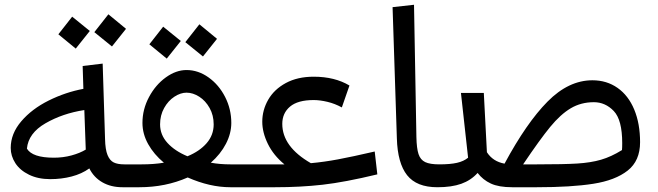

<svg xmlns="http://www.w3.org/2000/svg" viewBox="-20 -786 2762 806"><path d="M533 -44 513 0H494Q446 0 410 -20.5Q374 -41 355 -79Q323 -56 280.5 -45Q238 -34 191 -34Q140 -34 102 -52.5Q64 -71 44.5 -101Q25 -131 25 -165Q25 -225 69.5 -277Q114 -329 184.5 -364Q255 -399 330 -413L327 -509L411 -519L421 -202Q422 -158 431.5 -135Q441 -112 457.5 -104Q474 -96 502 -96H521ZM206 -124Q245 -124 280 -133.5Q315 -143 340 -158L334 -324Q243 -310 171 -268.5Q99 -227 93 -162Q116 -124 206 -124ZM376 -651 435 -726 509 -665 450 -591ZM225 -642 283 -716 357 -656 298 -582Z M1026 -45 1006 0H947Q861 0 768 -41Q675 0 565 0H513L493 -45L521 -96H575Q626 -96 668 -103Q626 -138 602 -181Q578 -224 578 -270Q578 -327 605.5 -378.5Q633 -430 676 -461Q719 -492 763 -492Q812 -492 855.5 -461Q899 -430 925 -379Q951 -328 951 -270Q951 -226 928.5 -182.5Q906 -139 865 -103Q903 -96 947 -96H1014ZM767 -130Q818 -151 847.5 -185Q877 -219 877 -264Q877 -302 860 -332.5Q843 -363 816.5 -380Q790 -397 763 -397Q738 -397 712 -380Q686 -363 669 -332.5Q652 -302 652 -264Q652 -220 683 -186Q714 -152 767 -130ZM758 -609 817 -684 891 -623 832 -549ZM607 -600 665 -674 739 -614 680 -540Z M1564 -54Q1427 -21 1334 -10.5Q1241 0 1135 0H1006L986 -45L1014 -96H1116H1174Q1128 -134 1104.5 -182Q1081 -230 1081 -275Q1081 -324 1106 -367.5Q1131 -411 1180 -437.5Q1229 -464 1297 -464Q1385 -464 1447 -427L1415 -335Q1386 -351 1354.5 -358.5Q1323 -366 1297 -366Q1230 -366 1197.5 -338.5Q1165 -311 1165 -266Q1165 -170 1285 -101Q1340 -106 1399 -117Q1458 -128 1553 -150Z M1628 -756 1718 -766 1728 -211Q1729 -163 1737 -139Q1745 -115 1765 -105.5Q1785 -96 1824 -96L1836 -45L1816 0Q1729 0 1689 -50.5Q1649 -101 1646 -205Z M2667 -189Q2667 -111 2615 -70Q2563 -29 2470.5 -14.5Q2378 0 2234 0H2130Q2074 0 2040.5 -15.5Q2007 -31 1985 -60Q1957 -29 1916.5 -14.5Q1876 0 1816 0L1796 -46L1824 -96Q1870 -96 1898.5 -102.5Q1927 -109 1945 -124L1915 -396H2011L2024 -147Q2049 -108 2098 -99Q2190 -270 2278.5 -359.5Q2367 -449 2467 -449Q2527 -449 2572.5 -417Q2618 -385 2642.5 -326Q2667 -267 2667 -189ZM2592 -185Q2592 -283 2556.5 -320Q2521 -357 2473 -357Q2419 -357 2376 -331.5Q2333 -306 2289.5 -253Q2246 -200 2176 -96H2234Q2346 -96 2403 -99.5Q2460 -103 2503 -115.5Q2546 -128 2591 -156Q2592 -166 2592 -185Z"/></svg>

Font: FiraGO
Style: Italic
Weight: 400
Italic angle: -8°
Designer: bBox Type GmbH
Foundry: bBox Type GmbH
Version: Version 1.001